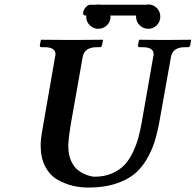

<svg xmlns="http://www.w3.org/2000/svg" viewBox="-20 -823 871 855"><path d="M662.1 -568.8Q664.1 -576.7 664.1 -582Q664.1 -612.8 615.2 -612.8H601.1Q594.2 -612.8 594.2 -621.1L599.1 -645L601.1 -646Q676.3 -645 714.8 -645Q714.8 -645 829.1 -646L831.1 -645L827.1 -621.1Q825.2 -613.3 816.9 -612.8H803.2Q749 -612.8 741.2 -568.8L691.9 -293Q682.1 -235.8 668.5 -192.4Q654.8 -148.9 630.4 -108.9Q606 -68.8 572.5 -43.5Q539.1 -18.1 489 -2.9Q439 12.2 374 12.2Q336.9 12.2 303.5 4.2Q270 -3.9 236.1 -22.9Q202.1 -42 181.6 -81.1Q161.1 -120.1 161.1 -174.8Q161.1 -201.7 167 -234.9L225.1 -568.8Q227.1 -576.7 227.1 -582Q227.1 -612.8 178.2 -612.8H164.1Q157.2 -612.8 157.2 -621.1L162.1 -645L164.1 -646Q261.2 -645 299.8 -645L437 -646L439 -645L434.1 -621.1Q432.1 -613.3 424.8 -612.8H411.1Q356 -612.8 348.1 -568.8L294.9 -268.1Q283.7 -198.2 284.2 -170.9Q284.2 -132.8 297.6 -104.5Q311 -76.2 331.1 -62.5Q351.1 -48.8 369.6 -42.5Q388.2 -36.1 402.8 -36.1Q444.8 -36.1 479 -51Q513.2 -65.9 534.7 -88.9Q556.2 -111.8 572 -145.5Q587.9 -179.2 595.9 -209Q604 -238.8 610.8 -275.9ZM471.7 -753.9Q471.7 -750.5 472.2 -749Q472.2 -726.1 456.1 -710.4Q439.9 -694.8 418 -694.8Q396 -694.8 379.9 -710.4Q363.8 -726.1 363.8 -749Q363.8 -751 364.3 -753.9H359.9Q350.1 -753.9 350.1 -766.1Q350.1 -769 351.1 -771Q353 -780.8 362.5 -791.3Q372.1 -801.8 380.9 -801.8H407.7Q412.6 -802.7 418.2 -803Q423.8 -803.2 428.7 -801.8H629.4Q634.3 -802.7 640.1 -803.2Q662.1 -803.2 678 -787.6Q693.8 -772 693.8 -749Q693.8 -726.1 678 -710.4Q662.1 -694.8 640.1 -694.8Q618.2 -694.8 602.1 -710.4Q585.9 -726.1 585.9 -749Q585.9 -751 586.4 -753.9Z"/></svg>

Font: Linux Libertine
Style: Semibold Italic
Weight: 600
Italic angle: -11.5°
Designer: Philipp H. Poll
Foundry: Philipp H. Poll
Version: Version 5.1.2 ; ttfautohint (v0.9)